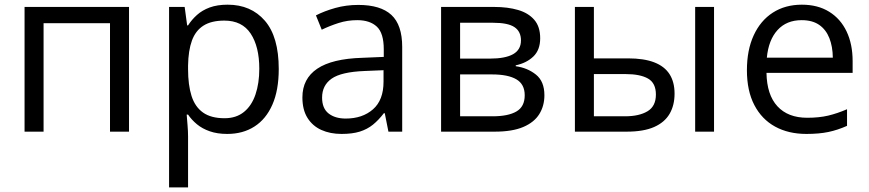

<svg xmlns="http://www.w3.org/2000/svg" viewBox="-20 -565 3731 824"><path d="M533.7 -535.2V0H452.1V-465.3H167V0H85.4V-535.2Z M957 -544.9Q1057.1 -544.9 1116.7 -476.1Q1176.3 -407.2 1176.3 -269Q1176.3 -177.7 1148.9 -115.7Q1121.6 -53.7 1072 -22Q1022.5 9.8 955.1 9.8Q912.6 9.8 880.4 -1.5Q848.1 -12.7 825.2 -31.7Q802.2 -50.8 787.1 -73.2H781.2Q782.7 -54.2 784.9 -27.3Q787.1 -0.5 787.1 19.5V239.3H705.6V-535.2H772.5L783.2 -456.1H787.1Q802.7 -480.5 825.2 -500.7Q847.7 -521 880.1 -533Q912.6 -544.9 957 -544.9ZM942.9 -476.6Q887.2 -476.6 853.3 -455.1Q819.3 -433.6 803.7 -390.9Q788.1 -348.1 787.1 -283.7V-268.1Q787.1 -200.2 802 -153.3Q816.9 -106.4 851.3 -82Q885.7 -57.6 943.8 -57.6Q993.7 -57.6 1026.9 -84.5Q1060.1 -111.3 1076.4 -159.4Q1092.8 -207.5 1092.8 -270Q1092.8 -364.7 1055.9 -420.7Q1019 -476.6 942.9 -476.6Z M1517.6 -543.9Q1613.3 -543.9 1659.7 -501Q1706.1 -458 1706.1 -363.8V0H1647L1631.3 -79.1H1627.4Q1605 -49.8 1580.6 -30Q1556.2 -10.3 1524.2 -0.2Q1492.2 9.8 1445.8 9.8Q1397 9.8 1359.1 -7.3Q1321.3 -24.4 1299.6 -59.1Q1277.8 -93.8 1277.8 -147Q1277.8 -227.1 1341.3 -270Q1404.8 -313 1534.7 -316.9L1627 -320.8V-353.5Q1627 -422.9 1597.2 -450.7Q1567.4 -478.5 1513.2 -478.5Q1471.2 -478.5 1433.1 -466.3Q1395 -454.1 1360.8 -437.5L1335.9 -499Q1372.1 -517.6 1418.9 -530.8Q1465.8 -543.9 1517.6 -543.9ZM1626 -263.7 1544.4 -260.3Q1444.3 -256.3 1403.3 -227.5Q1362.3 -198.7 1362.3 -146Q1362.3 -100.1 1390.1 -78.1Q1418 -56.2 1463.9 -56.2Q1535.2 -56.2 1580.6 -95.7Q1626 -135.3 1626 -214.4Z M2298.3 -400.9Q2298.3 -350.6 2269 -322.5Q2239.7 -294.4 2193.4 -284.7V-280.8Q2243.7 -273.9 2280 -244.9Q2316.4 -215.8 2316.4 -156.2Q2316.4 -110.4 2294.4 -75.2Q2272.5 -40 2225.6 -20Q2178.7 0 2103.5 0H1873V-535.2H2101.6Q2159.2 -535.2 2203.4 -522.2Q2247.6 -509.3 2272.9 -480Q2298.3 -450.7 2298.3 -400.9ZM2231.9 -156.2Q2231.9 -203.6 2196 -224.6Q2160.2 -245.6 2091.8 -245.6H1954.6V-65.9H2093.8Q2161.1 -65.9 2196.5 -86.7Q2231.9 -107.4 2231.9 -156.2ZM2215.8 -391.6Q2215.8 -429.7 2188 -448.5Q2160.2 -467.3 2096.7 -467.3H1954.6V-313.5H2082.5Q2148.4 -313.5 2182.1 -332.5Q2215.8 -351.6 2215.8 -391.6Z M2447.3 0V-535.2H2528.8V-314.5H2675.3Q2743.7 -314.5 2787.8 -297.4Q2832 -280.3 2853.5 -246.6Q2875 -212.9 2875 -163.1Q2875 -113.3 2853.8 -76.7Q2832.5 -40 2787.4 -20Q2742.2 0 2669.9 0ZM2528.8 -65.9H2662.1Q2722.7 -65.9 2758.8 -87.4Q2794.9 -108.9 2794.9 -159.2Q2794.9 -208.5 2761.2 -227.8Q2727.5 -247.1 2664.6 -247.1H2528.8ZM2963.4 0V-535.2H3044.4V0Z M3421.4 -544.9Q3489.7 -544.9 3538.6 -514.6Q3587.4 -484.4 3613.3 -429.9Q3639.2 -375.5 3639.2 -302.7V-252.4H3269.5Q3271 -158.2 3316.4 -108.9Q3361.8 -59.6 3444.3 -59.6Q3495.1 -59.6 3534.2 -68.8Q3573.2 -78.1 3615.2 -96.2V-24.9Q3574.7 -6.8 3534.9 1.5Q3495.1 9.8 3440.9 9.8Q3363.8 9.8 3306.4 -21.7Q3249 -53.2 3217.3 -114.3Q3185.5 -175.3 3185.5 -263.7Q3185.5 -350.1 3214.6 -413.3Q3243.7 -476.6 3296.6 -510.7Q3349.6 -544.9 3421.4 -544.9ZM3420.4 -478.5Q3355.5 -478.5 3316.9 -436Q3278.3 -393.6 3271 -317.4H3554.2Q3553.7 -365.2 3539.3 -401.6Q3524.9 -438 3495.6 -458.3Q3466.3 -478.5 3420.4 -478.5Z"/></svg>

Font: Wonky
Style: Regular
Weight: 400
Designer: Monotype Design Team
Foundry: Monotype Imaging Inc.
Version: Version 3.000